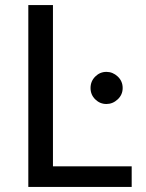

<svg xmlns="http://www.w3.org/2000/svg" viewBox="-20 -736 574 756"><path d="M498.5 0H91.5V-716H188.5V-81H498.5ZM399 -326.5Q373.5 -326.5 355 -344.8Q336.5 -363 336.5 -389.5Q336.5 -416 355 -434.5Q373.5 -453 399 -453Q424 -453 443.5 -434.8Q463 -416.5 463 -389.5Q463 -363 443.5 -344.8Q424 -326.5 399 -326.5Z"/></svg>

Font: Verano Sans
Style: Regular
Weight: 400
Designer: Lukasz Dziedzic with Adam Twardoch and Botio Nikoltchev
Foundry: tyPoland Lukasz Dziedzic
Version: Version 3.001;December 28, 2019;FontCreator 12.0.0.2547 64-b